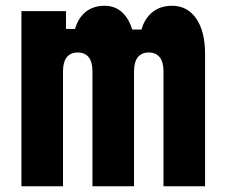

<svg xmlns="http://www.w3.org/2000/svg" viewBox="-20 -652 790 672"><path d="M211 -613.1V-550.7H304.5L235.5 -504.1Q238.5 -565.3 267.5 -598.5Q296.5 -631.8 346.2 -631.8Q391.1 -631.8 418.8 -596.6Q446.5 -561.5 451.6 -499.3L394.5 -548.6H536.3L468.4 -504.1Q471.4 -564.9 501.6 -598.3Q531.8 -631.8 582.1 -631.8Q635.8 -631.8 666.7 -587.1Q697.7 -542.4 697.7 -463.7V0H552.2V-402.6Q552.2 -434.8 539 -451.6Q525.7 -468.3 500.6 -468.3Q475.5 -468.3 462.3 -451.6Q449.1 -434.8 449.1 -402.6V0H303.6V-402.6Q303.6 -434.8 290.4 -451.6Q277.2 -468.3 252.1 -468.3Q226.9 -468.3 213.7 -451.6Q200.5 -434.8 200.5 -402.6V0H55V-613.1Z"/></svg>

Font: Martian Mono sWd Rg
Style: Regular
Weight: 400
Width: 6
Monospace: yes
Designer: Roman Shamin
Foundry: Evil Martians
Version: Version 1.000